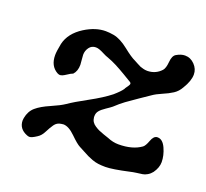

<svg xmlns="http://www.w3.org/2000/svg" viewBox="-88 -551 714 665"><g transform="rotate(20 269.5 -218.5)"><path d="M188.5 -368.2Q172.9 -368.2 164.1 -356Q155.3 -343.8 155.3 -329.1Q155.3 -323.2 156.7 -311Q158.2 -298.8 158.2 -293Q158.2 -269.5 145.5 -255.9Q138.7 -253.9 125 -244.6Q111.3 -235.4 103.5 -235.4Q99.6 -235.4 93.8 -238.3Q64.5 -254.9 64.5 -294.9Q64.5 -308.6 70.3 -337.9Q80.1 -379.9 125 -408.2Q164.1 -432.6 201.2 -432.6Q214.8 -432.6 231.4 -429.7Q256.8 -424.8 286.1 -401.4Q315.4 -377.9 331.1 -371.1Q335 -369.1 343.8 -364.3Q352.5 -359.4 356.4 -357.9Q360.4 -356.4 367.7 -354.5Q375 -352.5 381.8 -352.5H384.8Q414.1 -353.5 433.6 -375Q441.4 -383.8 443.4 -407.2Q445.3 -430.7 457 -437.5Q473.6 -447.3 488.3 -447.3Q508.8 -447.3 523.9 -431.6Q539.1 -416 539.1 -395.5Q539.1 -372.1 520.5 -341.8Q510.7 -324.2 495.6 -314.5Q480.5 -304.7 459.5 -295.9Q438.5 -287.1 424.8 -277.3Q412.1 -268.6 388.2 -252.4Q364.3 -236.3 347.7 -224.1Q331.1 -211.9 313.5 -195.3Q307.6 -190.4 293 -180.7Q278.3 -170.9 271.5 -162.6Q264.6 -154.3 264.6 -142.6V-138.7Q265.6 -128.9 270 -122.1Q274.4 -115.2 282.7 -109.9Q291 -104.5 297.4 -101.6Q303.7 -98.6 316.4 -94.2Q329.1 -89.8 335 -87.9Q355.5 -79.1 376 -79.1Q427.7 -79.1 459 -101.6Q466.8 -107.4 474.1 -127.4Q481.4 -147.5 494.1 -148.4H496.1Q514.6 -148.4 526.4 -122.6Q538.1 -96.7 538.1 -72.3Q538.1 -51.8 523.4 -31.2Q516.6 -22.5 507.3 -17.1Q498 -11.7 490.2 -10.7Q482.4 -9.8 468.8 -7.8Q455.1 -5.9 447.3 -3.9Q385.7 9.8 360.4 9.8Q345.7 9.8 334 8.3Q322.3 6.8 310.5 2.4Q298.8 -2 293 -4.9Q287.1 -7.8 273.4 -15.1Q259.8 -22.5 253.9 -25.4Q242.2 -31.2 217.8 -55.2Q193.4 -79.1 173.8 -79.1Q171.9 -79.1 169.9 -78.6Q168 -78.1 166 -78.1Q150.4 -76.2 141.6 -63.5Q132.8 -50.8 124.5 -34.2Q116.2 -17.6 103.5 -9.8Q85.9 2 77.1 2Q74.2 2 68.4 0Q36.1 -12.7 36.1 -43.9Q36.1 -44.9 36.6 -47.9Q37.1 -50.8 37.1 -52.7Q42 -79.1 59.6 -94.2Q77.1 -109.4 109.9 -123.5Q142.6 -137.7 158.2 -148.4Q180.7 -164.1 226.6 -189Q272.5 -213.9 300.8 -236.3Q322.3 -254.9 330.1 -266.6Q331.1 -269.5 334 -273.4Q336.9 -277.3 338.9 -280.3Q340.8 -283.2 342.3 -286.1Q343.8 -289.1 343.3 -291.5Q342.8 -293.9 339.8 -295.9Q330.1 -301.8 309.6 -314Q289.1 -326.2 272.9 -334.5Q256.8 -342.8 238.3 -349.6Q231.4 -351.6 221.2 -356.9Q210.9 -362.3 203.1 -365.2Q195.3 -368.2 188.5 -368.2Z"/></g></svg>

Font: Essays1743
Style: Italic
Weight: 500
Italic angle: -10°
Designer: Based on the typeface in a 1743 English translation of the essays of Montaigne.  PostScript/TrueType font designed by Jo
Version: Version 002.100